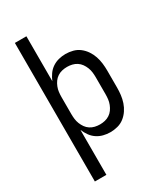

<svg xmlns="http://www.w3.org/2000/svg" viewBox="-230 -830 984 1140"><g transform="rotate(-30 262.5 -260.0)"><path d="M70 215V-735H149V-427Q158 -449 172 -469Q186 -489 206 -502.5Q226 -516 249.5 -522Q273 -528 297 -528Q322 -528 347 -521.5Q372 -515 392 -499.5Q412 -484 426.5 -462.5Q441 -441 449 -417Q457 -393 460 -368Q463 -343 463 -318V-202Q463 -177 460 -152Q457 -127 449 -103Q441 -79 426.5 -57.5Q412 -36 392 -20.5Q372 -5 347 1.5Q322 8 297 8Q273 8 249.5 2Q226 -4 206 -17.5Q186 -31 172 -51Q158 -71 149 -93V215ZM267 -63Q284 -63 301 -67Q318 -71 332.5 -80.5Q347 -90 357 -104Q367 -118 373.5 -134.5Q380 -151 382 -168Q384 -185 384 -202V-318Q384 -335 382 -352Q380 -369 373.5 -385.5Q367 -402 357 -416Q347 -430 332.5 -439.5Q318 -449 301 -453Q284 -457 267 -457Q249 -457 232 -453Q215 -449 200.5 -439.5Q186 -430 176 -416Q166 -402 159.5 -385.5Q153 -369 151 -352Q149 -335 149 -318V-202Q149 -185 151 -168Q153 -151 159.5 -134.5Q166 -118 176 -104Q186 -90 200.5 -80.5Q215 -71 232 -67Q249 -63 267 -63Z"/></g></svg>

Font: Iosevka Pride
Style: Regular
Weight: 400
Monospace: yes
Designer: Belleve Invis
Foundry: Belleve Invis
Version: Version 30.3.1; ttfautohint (v1.8.4)